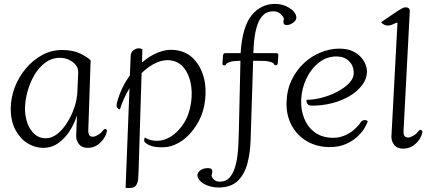

<svg xmlns="http://www.w3.org/2000/svg" viewBox="-20 -746 2202 983"><path d="M201 11Q159 11 121 -12.5Q83 -36 59 -81Q35 -126 35 -189Q35 -245 55.5 -298.5Q76 -352 112 -395Q148 -438 195.5 -464Q243 -490 298 -490Q354 -490 391.5 -471.5Q429 -453 444 -437L432 -79Q431 -67 435.5 -56.5Q440 -46 456 -46Q466 -46 481.5 -55Q497 -64 509 -80Q514 -87 521.5 -85Q529 -83 527 -73Q521 -42 493.5 -15.5Q466 11 429 11Q399 11 384 -8.5Q369 -28 370 -52L374 -156Q363 -118 339 -79Q315 -40 280 -14.5Q245 11 201 11ZM108 -188Q108 -151 120 -116.5Q132 -82 156 -60Q180 -38 214 -38Q245 -38 273 -60Q301 -82 323.5 -117.5Q346 -153 360 -194Q374 -235 376 -273L380 -362Q381 -378 379.5 -388Q378 -398 373 -406Q362 -424 339 -437Q316 -450 287 -450Q245 -450 211.5 -425Q178 -400 155 -360Q132 -320 120 -274.5Q108 -229 108 -188Z M690 114 688 162Q687 191 674.5 205.5Q662 220 623 216L643 -294Q612 -244 594 -186Q588 -186 581 -193.5Q574 -201 579 -221Q589 -259 606 -294.5Q623 -330 645 -360L649 -457Q649 -482 669.5 -493Q690 -504 709 -494L707 -426Q747 -461 791 -478Q835 -495 875 -490Q932 -484 969 -447Q1006 -410 1022 -354Q1038 -298 1030 -233Q1024 -176 998 -126.5Q972 -77 934 -43Q896 -9 852 3Q824 10 788 7.5Q752 5 728 -12Q717 -20 718 -29Q719 -38 722 -42Q748 -25 784 -25Q820 -25 855 -47Q892 -70 920.5 -114Q949 -158 958 -219Q966 -275 956 -322Q946 -369 921 -399.5Q896 -430 858 -436Q822 -443 782 -425.5Q742 -408 705 -372Z M1104 214Q1069 215 1036.5 201.5Q1004 188 993 163Q986 146 999.5 131.5Q1013 117 1038 115Q1047 114 1055.5 116Q1064 118 1066 126Q1068 133 1066 140Q1064 147 1063 152Q1065 164 1076 174Q1087 184 1106 184Q1135 184 1153 165.5Q1171 147 1181 117Q1191 87 1195.5 52Q1200 17 1201 -18Q1202 -53 1203 -80L1211 -435Q1189 -434 1177.5 -433Q1166 -432 1155 -428Q1140 -423 1137 -416Q1133 -410 1125.5 -411.5Q1118 -413 1119 -422L1122 -463Q1123 -468 1125.5 -471Q1128 -474 1135 -474H1212Q1220 -607 1267.5 -666.5Q1315 -726 1388 -726Q1428 -726 1460.5 -706Q1493 -686 1497 -660Q1499 -646 1486.5 -634.5Q1474 -623 1458.5 -619Q1443 -615 1436 -621Q1431 -626 1431 -634Q1431 -642 1434 -649Q1430 -663 1415.5 -675.5Q1401 -688 1381 -688Q1350 -689 1330 -671Q1310 -653 1299.5 -623.5Q1289 -594 1284 -560Q1279 -526 1278 -494L1277 -474H1392Q1407 -474 1405 -463L1402 -422Q1401 -413 1394 -412Q1387 -411 1384 -416Q1383 -419 1379 -422.5Q1375 -426 1365 -429Q1352 -433 1336 -434Q1320 -435 1276 -435L1263 -27Q1261 35 1247 89.5Q1233 144 1199.5 178Q1166 212 1104 214Z M1670 -41Q1710 -38 1741.5 -51Q1773 -64 1795 -84Q1817 -104 1827 -120Q1832 -129 1843.5 -131Q1855 -133 1863 -125Q1860 -115 1848 -93.5Q1836 -72 1812.5 -49Q1789 -26 1753 -9.5Q1717 7 1668 7Q1604 7 1553 -22Q1502 -51 1473.5 -103.5Q1445 -156 1447 -223Q1449 -287 1474 -338Q1499 -389 1538 -424.5Q1577 -460 1624 -478.5Q1671 -497 1716 -497Q1759 -497 1786.5 -483.5Q1814 -470 1830 -451Q1846 -432 1852.5 -413.5Q1859 -395 1859 -383Q1859 -344 1834.5 -311Q1810 -278 1769.5 -254Q1729 -230 1679 -217.5Q1629 -205 1577 -205Q1559 -205 1553 -215.5Q1547 -226 1550 -235Q1587 -235 1628.5 -246Q1670 -257 1707 -276.5Q1744 -296 1767.5 -320.5Q1791 -345 1791 -371Q1791 -409 1767.5 -432.5Q1744 -456 1706 -457Q1655 -458 1614.5 -427Q1574 -396 1549.5 -345.5Q1525 -295 1522 -236Q1520 -185 1536.5 -142Q1553 -99 1587 -72Q1621 -45 1670 -41Z M1984 -48 2015 -629Q2014 -630 2010.5 -629.5Q2007 -629 1997 -624Q1957 -603 1931 -632Q1947 -643 1971 -659.5Q1995 -676 2016.5 -690Q2038 -704 2045 -706Q2059 -711 2069 -706Q2079 -701 2078 -688L2046 -75Q2045 -63 2049.5 -52.5Q2054 -42 2070 -42Q2080 -42 2096 -51Q2112 -60 2124 -76Q2129 -83 2136.5 -80Q2144 -77 2142 -67Q2135 -34 2107.5 -9.5Q2080 15 2043 15Q2013 15 1998 -4.5Q1983 -24 1984 -48Z"/></svg>

Font: Diphylleia
Style: Regular
Weight: 400
Designer: Minha Hyung
Foundry: JAMO
Version: Version 1.000; ttfautohint (v1.8.4.7-5d5b);gftools[0.9.28]